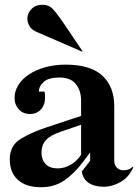

<svg xmlns="http://www.w3.org/2000/svg" viewBox="-20 -774 586 805"><path d="M323 -55 358 -100V-135L328 -95Q291 -46 249.5 -17.5Q208 11 152 11Q90 11 55.5 -19.5Q21 -50 21 -106Q21 -163 65 -190.5Q109 -218 172 -239L320 -288V-352Q320 -394 298 -421.5Q276 -449 229 -449Q184 -449 163.5 -431Q143 -413 143 -390H167Q174 -344 155.5 -320Q137 -296 106 -296Q77 -296 59 -315.5Q41 -335 41 -363Q41 -392 57 -417.5Q73 -443 101.5 -462Q130 -481 169.5 -492Q209 -503 255 -503Q359 -503 409 -457Q459 -411 459 -328V-101Q459 -82 470 -71Q481 -60 497 -60Q505 -60 515.5 -62.5Q526 -65 536 -75L539 -73Q521 -31 485.5 -11Q450 9 416 9Q376 9 352 -7Q328 -23 323 -55ZM154 -135Q154 -104 171.5 -86Q189 -68 222 -68Q250 -68 276 -83Q302 -98 320 -125V-251L233 -221Q191 -207 172.5 -186.5Q154 -166 154 -135ZM327 -558H323L134 -640Q110 -650 101 -669.5Q92 -689 96 -707.5Q100 -726 116 -740Q132 -754 158 -754Q183 -754 198 -739.5Q213 -725 235 -694Z"/></svg>

Font: Redaction
Style: Bold
Weight: 700
Designer: Jeremy Mickel / Forest Young
Foundry: MCKL
Version: Version 2.001; Redaction Bold